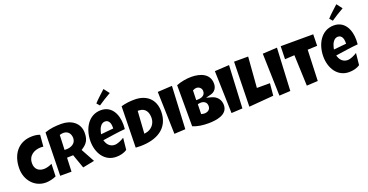

<svg xmlns="http://www.w3.org/2000/svg" viewBox="-36 -1889 5386 2808"><g transform="rotate(-20 2657.0 -485.5)"><path d="M27.8 -311C27.8 -131.8 150.4 13.7 326.2 13.7C376.5 13.7 440.4 -1 488.3 -23.4L494.6 -216.8C455.6 -197.8 409.7 -183.1 367.7 -183.1C286.1 -183.1 229 -229.5 229 -319.3C229 -443.4 330.6 -496.1 429.7 -496.1C442.4 -496.1 455.6 -495.1 468.8 -493.7L483.9 -672.4C447.3 -687 407.2 -691.9 366.7 -691.9C147.9 -691.9 27.8 -530.3 27.8 -311Z M752.9 -571.8 767.6 -575.7C782.2 -580.1 796.9 -582 811.5 -582C883.8 -582 922.4 -529.3 922.4 -461.4C922.4 -373.5 837.4 -341.8 777.3 -341.8H743.7ZM730.5 -8.3 739.3 -223.1 835.4 -226.1 912.6 -8.3 1093.8 -44.4 978 -256.3 994.6 -267.1C1076.7 -319.8 1106.4 -378.4 1106.4 -478C1106.4 -633.8 977.5 -716.8 830.6 -716.8C735.8 -716.8 656.2 -709.5 569.8 -678.2C566.4 -604 565.9 -530.8 564.5 -456.5L554.7 -8.3Z M1330.1 -402.8C1342.3 -457.5 1375 -531.2 1440.9 -531.2C1505.9 -531.2 1520 -460.9 1520 -423.8V-393.6L1324.2 -374.5ZM1142.6 -329.6C1142.6 -150.4 1240.2 12.2 1421.9 12.2C1481.4 12.2 1544.4 -1 1591.3 -34.7L1609.9 -216.8C1566.4 -189.5 1507.8 -160.6 1460.9 -160.6C1399.4 -160.6 1354 -199.7 1334 -256.3L1325.2 -280.8L1350.6 -284.7C1459 -300.3 1566.9 -318.4 1676.3 -327.1C1678.7 -350.6 1679.7 -374 1679.7 -397C1679.7 -560.1 1605.5 -707 1439.9 -707C1244.1 -707 1142.6 -521.5 1142.6 -329.6ZM1453.1 -775.9C1516.6 -820.3 1582.5 -859.4 1649.4 -897.9L1583 -984.9C1550.3 -956.1 1518.6 -926.8 1486.8 -896C1460.9 -872.1 1436 -847.2 1413.1 -821.3Z M1944.3 -513.2 1963.9 -512.7C2064.5 -509.3 2099.6 -436.5 2099.6 -349.6C2099.6 -256.3 2033.7 -183.6 1946.3 -169.9L1921.4 -166ZM1732.9 -17.6C1756.8 -15.6 1780.8 -14.6 1804.7 -14.6C2050.3 -14.6 2264.6 -116.7 2264.6 -389.6C2264.6 -580.6 2138.2 -684.6 1956.5 -684.6C1884.8 -684.6 1814 -676.8 1746.1 -656.7Z M2506.8 -22.9 2540 -685.5 2314.9 -672.9 2334 -13.7Z M2803.7 -303.2 2818.8 -307.1C2829.6 -309.6 2840.8 -310.5 2851.6 -310.5C2897.5 -310.5 2943.8 -287.6 2943.8 -226.1C2943.8 -164.6 2894.5 -143.1 2850.6 -143.1C2844.7 -143.1 2838.9 -143.6 2832.5 -144.5L2800.3 -151.4ZM2806.6 -517.6 2817.9 -522.9C2830.6 -529.3 2846.7 -535.2 2864.7 -535.2C2904.8 -535.2 2943.8 -504.9 2943.8 -458C2943.8 -379.9 2865.7 -367.7 2823.7 -367.7H2802.2ZM2615.7 -29.3C2686.5 2.4 2774.4 12.2 2853 12.2C2970.2 12.2 3158.2 -8.3 3158.2 -163.1C3158.2 -247.1 3107.9 -308.6 3028.8 -329.6L2949.2 -351.6L3028.8 -371.1C3092.3 -386.7 3129.9 -438.5 3129.9 -505.9C3129.9 -660.6 2990.7 -712.4 2847.7 -712.4C2772 -712.4 2687 -696.8 2614.7 -668.5Z M3395.5 -22.9 3428.7 -685.5 3203.6 -672.9 3222.7 -13.7Z M3882.8 -43 3900.4 -231.9H3696.8L3733.9 -707H3514.6L3499.5 -11.7Z M4141.1 -22.9 4174.3 -685.5 3949.2 -672.9 3968.3 -13.7Z M4568.4 -22.9 4586.4 -503.4 4735.8 -509.3 4739.7 -687.5 4232.9 -686.5 4227.5 -485.8 4376 -494.1 4395 -13.7Z M4954.1 -402.8C4966.3 -457.5 4999 -531.2 5064.9 -531.2C5129.9 -531.2 5144 -460.9 5144 -423.8V-393.6L4948.2 -374.5ZM4766.6 -329.6C4766.6 -150.4 4864.3 12.2 5045.9 12.2C5105.5 12.2 5168.5 -1 5215.3 -34.7L5233.9 -216.8C5190.4 -189.5 5131.8 -160.6 5085 -160.6C5023.4 -160.6 4978 -199.7 4958 -256.3L4949.2 -280.8L4974.6 -284.7C5083 -300.3 5190.9 -318.4 5300.3 -327.1C5302.7 -350.6 5303.7 -374 5303.7 -397C5303.7 -560.1 5229.5 -707 5064 -707C4868.2 -707 4766.6 -521.5 4766.6 -329.6ZM5077.1 -775.9C5140.6 -820.3 5206.5 -859.4 5273.4 -897.9L5207 -984.9C5174.3 -956.1 5142.6 -926.8 5110.8 -896C5085 -872.1 5060.1 -847.2 5037.1 -821.3Z"/></g></svg>

Font: Luckiest Guy
Style: Regular
Weight: 400
Designer: Astigmatic (AOETI)
Foundry: Astigmatic (AOETI)
Version: Version 1.001